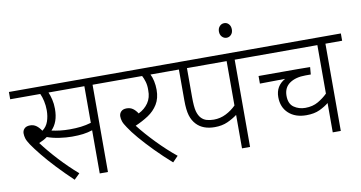

<svg xmlns="http://www.w3.org/2000/svg" viewBox="-79 -1025 2341 1244"><g transform="rotate(-10 1092.0 -403.5)"><path d="M542 -574V0H488V-284Q457 -274 426 -270Q395 -266 353 -266Q315 -266 270.5 -272.5Q226 -279 191 -292Q168 -275 136 -262Q180 -203 238 -140.5Q296 -78 358 -24L321 12Q265 -41 216.5 -92.5Q168 -144 132 -188.5Q96 -233 75 -264Q57 -291 52 -308Q47 -325 47 -341Q47 -359 59.5 -372Q72 -385 97 -385Q120 -385 137.5 -372.5Q155 -360 170 -337Q198 -357 209.5 -390.5Q221 -424 221 -463Q221 -494 214.5 -523.5Q208 -553 198 -574H0V-622H651V-574ZM347 -315Q387 -315 420.5 -319Q454 -323 488 -333V-574H252Q261 -554 268 -525Q275 -496 275 -463Q275 -418 263 -384.5Q251 -351 228 -328Q254 -322 284 -318.5Q314 -315 347 -315Z M1005 -25 969 12Q911 -39 860.5 -90.5Q810 -142 771.5 -187Q733 -232 712 -265Q694 -291 688.5 -308Q683 -325 683 -341Q683 -359 695.5 -372Q708 -385 732 -385Q756 -385 773 -373Q790 -361 804 -339Q845 -359 868.5 -393.5Q892 -428 891 -476Q892 -508 884.5 -533Q877 -558 868 -574H636V-622H1039V-574H923Q933 -555 939 -527.5Q945 -500 945 -470Q945 -414 921 -375Q897 -336 857.5 -310Q818 -284 771 -264Q817 -205 879.5 -140.5Q942 -76 1005 -25Z M1477 -574V0H1424V-220Q1396 -199 1359.5 -182.5Q1323 -166 1275 -166Q1198 -166 1156 -210Q1132 -235 1121 -271.5Q1110 -308 1110 -371V-574H1024V-622H1587V-574ZM1424 -574H1163V-385Q1163 -319 1171 -289.5Q1179 -260 1195 -243Q1210 -227 1231 -221Q1252 -215 1277 -215Q1320 -215 1357.5 -234Q1395 -253 1424 -282Z M1408 -771Q1408 -792 1420.5 -805.5Q1433 -819 1451 -819Q1469 -819 1481 -805.5Q1493 -792 1493 -771Q1493 -749 1480.5 -736Q1468 -723 1451 -723Q1433 -723 1420.5 -736.5Q1408 -750 1408 -771Z M2184 -574H2074V0H2021V-193Q1997 -173 1961 -156Q1925 -139 1873 -139Q1800 -139 1756.5 -179Q1713 -219 1713 -286Q1713 -359 1777 -395L1611 -393V-443H1868Q1893 -443 1916 -442.5Q1939 -442 1950 -442L1946 -394H1911Q1846 -394 1806.5 -366.5Q1767 -339 1767 -285Q1767 -232 1799.5 -209.5Q1832 -187 1874 -187Q1923 -187 1959 -208Q1995 -229 2021 -255V-574H1572V-622H2184Z"/></g></svg>

Font: Noto Sans Light
Style: Italic
Weight: 300
Italic angle: -12°
Designer: Monotype Design Team
Foundry: Monotype Imaging Inc.
Version: Version 2.013; ttfautohint (v1.8.4.7-5d5b)